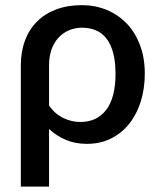

<svg xmlns="http://www.w3.org/2000/svg" viewBox="-20 -538 606 728"><path d="M59 -290.5V169.5H166V-49C184.7 -31.3 206 -17.5 230 -7.5C254 2.5 280.3 7.5 309 7.5C343 7.5 373.6 0.8 400.8 -12.8C427.9 -26.2 451 -44.9 470 -68.8C489 -92.6 503.6 -120.8 513.8 -153.2C523.9 -185.8 529 -220.8 529 -258.5C529 -299.5 522.8 -336.2 510.2 -368.5C497.8 -400.8 480.7 -428.1 459 -450.2C437.3 -472.4 412.1 -489.3 383.2 -501C354.4 -512.7 323.7 -518.5 291 -518.5C254.3 -518.5 221.7 -513.1 193 -502.2C164.3 -491.4 140.1 -476.1 120.3 -456.2C100.4 -436.4 85.3 -412.5 74.8 -384.5C64.3 -356.5 59 -325.2 59 -290.5ZM166 -137.5V-290.5C166 -313.5 169.3 -333.8 175.8 -351.5C182.3 -369.2 191.2 -384 202.5 -396C213.8 -408 227.1 -417.2 242.3 -423.5C257.4 -429.8 273.7 -433 291 -433C309.7 -433 326.8 -429.8 342.5 -423.5C358.2 -417.2 371.6 -407 382.7 -393C393.9 -379 402.6 -360.9 408.7 -338.7C414.9 -316.6 418 -289.8 418 -258.5C418 -197.8 406.2 -152.2 382.7 -121.5C359.2 -90.8 326.5 -75.5 284.5 -75.5C262.8 -75.5 241.7 -80.3 221 -90C200.3 -99.7 182 -115.5 166 -137.5Z"/></svg>

Font: Lato Semibold
Style: Regular
Weight: 600
Designer: Lukasz Dziedzic
Foundry: tyPoland Lukasz Dziedzic
Version: Version 2.006; 2014-01-15